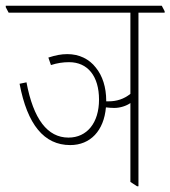

<svg xmlns="http://www.w3.org/2000/svg" viewBox="-39 -642 592 667"><path d="M205 -138C275 -138 322 -188 329 -269C338 -268 347 -267 358 -267C378 -267 400 -274 414 -284V-10L437 5H442V-598H533V-603L523 -622H-19V-617L-9 -598H414V-316C392 -298 366 -290 339 -290C336 -290 333 -290 330 -290C330 -290 330 -291 330 -292C330 -339 317 -379 294 -407C271 -437 236 -454 195 -454C173 -454 154 -450 129 -442L138 -416C160 -423 180 -426 201 -426C266 -426 305 -377 305 -296C305 -215 263 -164 199 -164C126 -164 77 -228 53 -356L29 -351C56 -209 114 -138 205 -138Z"/></svg>

Font: Noto Serif Devanagari ExtraCondensed Thin
Style: Regular
Weight: 100
Width: 2
Designer: Universal Thirst, Indian Type Foundry and the Monotype Design Team
Foundry: Monotype Imaging Inc.
Version: Version 2.004